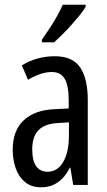

<svg xmlns="http://www.w3.org/2000/svg" viewBox="-20 -786 456 816"><path d="M213 -547Q289 -547 321 -499Q353 -451 353 -362V0H291L279 -74H277Q263 -46 245 -27.5Q227 -9 204.5 0.5Q182 10 154 10Q113 10 86 -12.5Q59 -35 46.5 -71.5Q34 -108 34 -150Q34 -230 80 -274Q126 -318 211 -322L272 -325V-360Q272 -422 255 -451Q238 -480 200 -480Q178 -480 153 -472Q128 -464 99 -447L73 -508Q105 -528 140 -537.5Q175 -547 213 -547ZM225 -263Q170 -260 143.5 -232.5Q117 -205 117 -152Q117 -103 134 -79.5Q151 -56 182 -56Q224 -56 248.5 -97.5Q273 -139 273 -212V-266ZM344 -757Q335 -741 318.5 -721Q302 -701 283 -679.5Q264 -658 244.5 -639Q225 -620 210 -606H158V-617Q177 -644 193.5 -669.5Q210 -695 223.5 -719.5Q237 -744 247 -766H344Z"/></svg>

Font: Noto Sans Devanagari ExtraCondensed
Style: Regular
Weight: 400
Width: 2
Designer: Jelle Bosma - Monotype Design Team
Foundry: Monotype Imaging Inc.
Version: Version 2.006